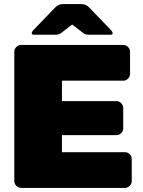

<svg xmlns="http://www.w3.org/2000/svg" viewBox="-20 -920 698 940"><path d="M333.3 -900H379.2Q400 -900 416.7 -883.3L525 -770.8Q531.7 -762.5 531.7 -757.5Q531.7 -750 520.8 -750H412.5Q398.3 -750 387.5 -758.3L333.3 -800L279.2 -758.3Q268.3 -750 254.2 -750H145.8Q135 -750 135 -757.5Q135 -762.5 141.7 -770.8L250 -883.3Q266.7 -900 287.5 -900ZM50 -33.3V-666.7Q50 -680 60 -690Q70 -700 83.3 -700H583.3Q596.7 -700 606.7 -690Q616.7 -680 616.7 -666.7V-558.3Q616.7 -545 606.7 -535Q596.7 -525 583.3 -525H283.3V-425H550Q563.3 -425 573.3 -415Q583.3 -405 583.3 -391.7V-291.7Q583.3 -278.3 573.3 -268.3Q563.3 -258.3 550 -258.3H283.3V-175H591.7Q605 -175 615 -165Q625 -155 625 -141.7V-33.3Q625 -20 615 -10Q605 0 591.7 0H83.3Q70 0 60 -10Q50 -20 50 -33.3Z"/></svg>

Font: BoonTook Mon
Style: Regular
Weight: 400
Designer: Sungsit Sawaiwan
Foundry: FontUni
Version: Version 3.0